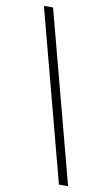

<svg xmlns="http://www.w3.org/2000/svg" viewBox="-102 -850 600 1043"><g transform="rotate(10 198.0 -329.0)"><path d="M301.5 142 52.5 -800H103L352 142Z"/></g></svg>

Font: Trispace ExtraLight
Style: Regular
Weight: 200
Designer: Tyler Finck
Foundry: Etcetera Type Company
Version: Version 1.210; ttfautohint (v1.8.3)